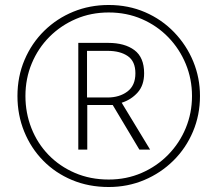

<svg xmlns="http://www.w3.org/2000/svg" viewBox="-20 -742 872 770"><path d="M416 8Q336 8 269 -20Q202 -48 153 -98Q104 -148 77 -214.5Q50 -281 50 -357Q50 -435 78.5 -502Q107 -569 157.5 -618.5Q208 -668 274 -695Q340 -722 416 -722Q495 -722 562 -693Q629 -664 678.5 -612.5Q728 -561 755 -495.5Q782 -430 782 -357Q782 -281 754 -214.5Q726 -148 675.5 -98Q625 -48 558.5 -20Q492 8 416 8ZM416 -22Q487 -22 548 -48.5Q609 -75 654.5 -121.5Q700 -168 725 -228.5Q750 -289 750 -357Q750 -425 725 -485.5Q700 -546 655 -592.5Q610 -639 549 -665.5Q488 -692 416 -692Q345 -692 284.5 -666Q224 -640 178.5 -594.5Q133 -549 107.5 -488Q82 -427 82 -357Q82 -289 106 -228Q130 -167 174.5 -121Q219 -75 280.5 -48.5Q342 -22 416 -22ZM294 -142V-570H414Q480 -570 519 -541Q558 -512 558 -448Q558 -400 532 -371Q506 -342 468 -330L582 -142H539L432 -321H330V-142ZM411 -351Q459 -351 491 -375Q523 -399 523 -448Q523 -496 492.5 -517Q462 -538 412 -538H329V-351Z"/></svg>

Font: Noto Sans Lao Looped ExtraLight
Style: Regular
Weight: 200
Designer: Mark Frömberg, Ben Mitchell
Foundry: The Fontpad Ltd
Version: Version 1.002; ttfautohint (v1.8.4.7-5d5b)